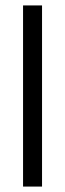

<svg xmlns="http://www.w3.org/2000/svg" viewBox="-20 -687 240 707"><path d="M64.9 -667H134.8V0H64.9Z"/></svg>

Font: Gidolinya
Style: Regular
Weight: 400
Version: Version 1.0.3